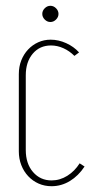

<svg xmlns="http://www.w3.org/2000/svg" viewBox="-20 -637 317 663"><path d="M45 -381Q45 -407 53.5 -428.5Q62 -450 77 -466Q92 -482 112 -491Q132 -500 155 -500Q182 -500 208.5 -488Q235 -476 253 -456L237 -444Q220 -461 199 -470.5Q178 -480 156 -480Q117 -480 93 -451.5Q69 -423 69 -377V-119Q69 -72 94 -43Q119 -14 158 -14Q187 -14 212.5 -30Q238 -46 255 -73L272 -62Q251 -30 221.5 -12Q192 6 158 6Q134 6 113.5 -3Q93 -12 77.5 -28.5Q62 -45 53.5 -67Q45 -89 45 -114ZM126 -589Q126 -600 134.5 -608.5Q143 -617 154 -617Q165 -617 173.5 -608.5Q182 -600 182 -589Q182 -578 173.5 -569.5Q165 -561 154 -561Q143 -561 134.5 -569.5Q126 -578 126 -589Z"/></svg>

Font: Moniqa Thin Paragraph
Style: Regular
Weight: 100
Designer: Rajesh Rajput
Foundry: Rajesh Rajput
Version: Version 1.000